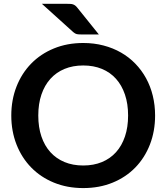

<svg xmlns="http://www.w3.org/2000/svg" viewBox="-20 -950 848 978"><path d="M616.5 -254.8Q632.5 -302 632.5 -361.5Q632.5 -421 616.5 -468.2Q600.5 -515.5 571 -548.5Q541.5 -581.5 499.2 -599Q457 -616.5 404 -616.5Q351 -616.5 308.8 -599Q266.5 -581.5 236.8 -548.5Q207 -515.5 191 -468.2Q175 -421 175 -361.5Q175 -302 191 -254.8Q207 -207.5 236.8 -174.8Q266.5 -142 308.8 -124.5Q351 -107 404 -107Q457 -107 499.2 -124.5Q541.5 -142 571 -174.8Q600.5 -207.5 616.5 -254.8ZM770 -361.5Q770 -282 743.8 -214.2Q717.5 -146.5 669.5 -97Q621.5 -47.5 554 -19.8Q486.5 8 404 8Q322 8 254.5 -19.8Q187 -47.5 138.8 -97Q90.5 -146.5 64 -214.2Q37.5 -282 37.5 -361.5Q37.5 -441 64 -508.8Q90.5 -576.5 138.8 -626Q187 -675.5 254.5 -703.2Q322 -731 404 -731Q459 -731 507.5 -718.2Q556 -705.5 596.5 -682.2Q637 -659 669.2 -625.8Q701.5 -592.5 724 -551.5Q746.5 -510.5 758.2 -462.5Q770 -414.5 770 -361.5ZM323 -930.5Q333 -930.5 340.2 -930Q347.5 -929.5 353.2 -927.2Q359 -925 364 -921Q369 -917 374.5 -910L483.5 -774.5H394Q379.5 -774.5 371.2 -776.2Q363 -778 353 -786.5L193.5 -930.5Z"/></svg>

Font: Lato
Style: Bold
Weight: 700
Designer: Lukasz Dziedzic with Adam Twardoch and Botio Nikoltchev
Foundry: tyPoland Lukasz Dziedzic
Version: Version 2.010; 2014-09-01; http://www.latofonts.com/; ttfaut